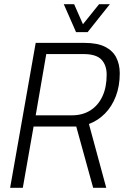

<svg xmlns="http://www.w3.org/2000/svg" viewBox="-20 -889 599 909"><path d="M28 0 149 -686H379Q441 -686 477.5 -667.5Q514 -649 530.5 -616.5Q547 -584 547 -542Q547 -482 528.5 -433.5Q510 -385 477 -351.5Q444 -318 401 -302L483 0H421L341 -290H139L88 0ZM149 -343H320Q371 -343 408 -366.5Q445 -390 465 -433Q485 -476 485 -535Q485 -581 460 -607Q435 -633 376 -633H199ZM500 -869 395 -737H340L282 -869H331L383 -751H354L449 -869Z"/></svg>

Font: Archivo Condensed ExtraLight
Style: Italic
Weight: 250
Width: 3
Italic angle: -10°
Designer: Hector Gatti
Foundry: Omnibus-Type
Version: Version 2.001